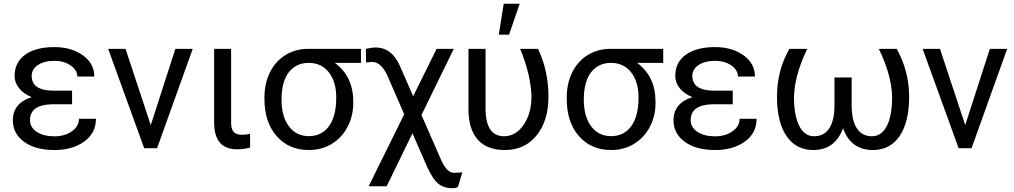

<svg xmlns="http://www.w3.org/2000/svg" viewBox="-20 -788 5394 1021"><path d="M139.6 -148.4C139.6 -203.1 177.7 -231.4 253.9 -233.4H363.3V-305.7H267.6C188.2 -305.7 148.4 -331.7 148.4 -383.8C148.4 -407.9 159.4 -427.3 181.4 -442.1C203.4 -456.9 232.6 -464.4 269 -464.4C303.9 -464.4 332.9 -456.1 356.2 -439.7C379.5 -423.3 391.1 -403.6 391.1 -380.9H481.4C481.4 -427.1 461.2 -464.8 420.7 -493.9C380.1 -523 329.6 -537.6 269 -537.6C203.3 -537.6 151.6 -524.1 114 -497.1C76.4 -470.1 57.6 -432.5 57.6 -384.3C57.6 -360.5 65.6 -338.7 81.5 -318.8C97.5 -299 119.8 -283.2 148.4 -271.5C81.7 -250 48.3 -209 48.3 -148.4C48.3 -100.6 68.5 -62.3 108.9 -33.4C149.3 -4.6 202.6 9.8 269 9.8C333.5 9.8 386.5 -5.3 428 -35.4C469.5 -65.5 490.2 -105.8 490.2 -156.2H399.9C399.9 -129.9 387.3 -107.7 362.1 -89.8C336.8 -71.9 305.8 -63 269 -63C230.6 -63 199.5 -71 175.5 -86.9C151.6 -102.9 139.6 -123.4 139.6 -148.4Z M781.7 -122.6 647.5 -528.3H555.2L746.6 0H815.4L1004.9 -528.3H912.6Z M1209 -528.3H1118.7V-137.7C1118.7 -42 1159.2 5.9 1240.2 5.9C1264 5.9 1287.3 2.8 1310.1 -3.4L1309.6 -77.1C1296.9 -73.2 1282.7 -71.3 1267.1 -71.3C1246.3 -71.3 1231.4 -76.5 1222.4 -86.9C1213.5 -97.3 1209 -112.8 1209 -133.3Z M1899.4 -453.6V-528.3H1618.2C1572.6 -528 1532.1 -516.8 1496.8 -494.6C1461.5 -472.5 1434.2 -441.7 1415 -402.3C1395.8 -363 1386.2 -318.5 1386.2 -269V-262.7C1386.2 -179.7 1407.9 -113.5 1451.2 -64.2C1494.5 -14.9 1551.6 9.8 1622.6 9.8C1668.1 9.8 1708.9 -1.3 1744.9 -23.4C1780.8 -45.6 1808.8 -75.8 1828.6 -114C1848.5 -152.3 1858.4 -194.2 1858.4 -239.7V-248C1858.4 -336.9 1825.8 -405.4 1760.7 -453.6ZM1477.1 -258.3C1477.1 -322.1 1490 -370.6 1515.9 -403.8C1541.7 -437 1577 -453.6 1621.6 -453.6C1666.8 -453.6 1702.6 -436.8 1728.8 -403.3C1755 -369.8 1768.1 -325 1768.1 -269C1768.1 -203 1755.1 -152.3 1729.2 -116.9C1703.4 -81.6 1667.8 -64 1622.6 -64C1577.6 -64 1542.2 -81.5 1516.1 -116.5C1490.1 -151.4 1477.1 -198.7 1477.1 -258.3Z M1976.6 -535.6C1964.8 -535.6 1947.9 -533.2 1925.8 -528.3L1926.3 -456.1L1959.5 -458.5C1994.3 -458.5 2023.6 -428.7 2047.4 -369.1L2129.4 -180.2L1940.4 202.6H2036.1L2173.3 -79.1L2252.4 101.6C2272.6 145.2 2292.5 174.6 2312 189.9C2331.5 205.2 2356.1 212.9 2385.7 212.9C2397.8 212.9 2407.7 210.4 2415.5 205.6L2438.5 128.4L2403.3 130.9H2390.6C2368.5 129.9 2347.5 108.6 2327.6 66.9L2221.2 -176.3L2393.1 -528.3H2301.8L2177.2 -276.4L2104.5 -441.9C2075.8 -504.4 2033.2 -535.6 1976.6 -535.6Z M2562 -528.3H2471.2V-204.6C2471.8 -134.6 2488.4 -81.4 2521 -44.9C2553.5 -8.5 2601.4 9.8 2664.6 9.8C2735.5 9.8 2791.9 -16.2 2833.7 -68.1C2875.6 -120 2896.5 -188.8 2896.5 -274.4C2896.5 -365.2 2878.1 -449.9 2841.3 -528.3H2746.1C2784.5 -434.2 2804.5 -349.6 2806.2 -274.4C2806.2 -215.2 2792.3 -165.2 2764.6 -124.5C2737 -83.8 2702.1 -63.5 2660.2 -63.5C2594.7 -63.5 2562 -113.1 2562 -212.4ZM2658.7 -768.1 2632.3 -603.5H2687L2743.7 -768.1Z M3506.8 -453.6V-528.3H3225.6C3180 -528 3139.6 -516.8 3104.2 -494.6C3068.9 -472.5 3041.7 -441.7 3022.5 -402.3C3003.3 -363 2993.7 -318.5 2993.7 -269V-262.7C2993.7 -179.7 3015.3 -113.5 3058.6 -64.2C3101.9 -14.9 3159 9.8 3230 9.8C3275.6 9.8 3316.3 -1.3 3352.3 -23.4C3388.3 -45.6 3416.2 -75.8 3436 -114C3455.9 -152.3 3465.8 -194.2 3465.8 -239.7V-248C3465.8 -336.9 3433.3 -405.4 3368.2 -453.6ZM3084.5 -258.3C3084.5 -322.1 3097.4 -370.6 3123.3 -403.8C3149.2 -437 3184.4 -453.6 3229 -453.6C3274.3 -453.6 3310 -436.8 3336.2 -403.3C3362.4 -369.8 3375.5 -325 3375.5 -269C3375.5 -203 3362.5 -152.3 3336.7 -116.9C3310.8 -81.6 3275.2 -64 3230 -64C3185.1 -64 3149.6 -81.5 3123.5 -116.5C3097.5 -151.4 3084.5 -198.7 3084.5 -258.3Z M3652.8 -148.4C3652.8 -203.1 3690.9 -231.4 3767.1 -233.4H3876.5V-305.7H3780.8C3701.3 -305.7 3661.6 -331.7 3661.6 -383.8C3661.6 -407.9 3672.6 -427.3 3694.6 -442.1C3716.6 -456.9 3745.8 -464.4 3782.2 -464.4C3817.1 -464.4 3846.1 -456.1 3869.4 -439.7C3892.7 -423.3 3904.3 -403.6 3904.3 -380.9H3994.6C3994.6 -427.1 3974.4 -464.8 3933.8 -493.9C3893.3 -523 3842.8 -537.6 3782.2 -537.6C3716.5 -537.6 3664.8 -524.1 3627.2 -497.1C3589.6 -470.1 3570.8 -432.5 3570.8 -384.3C3570.8 -360.5 3578.8 -338.7 3594.7 -318.8C3610.7 -299 3633 -283.2 3661.6 -271.5C3594.9 -250 3561.5 -209 3561.5 -148.4C3561.5 -100.6 3581.7 -62.3 3622.1 -33.4C3662.4 -4.6 3715.8 9.8 3782.2 9.8C3846.7 9.8 3899.7 -5.3 3941.2 -35.4C3982.7 -65.5 4003.4 -105.8 4003.4 -156.2H3913.1C3913.1 -129.9 3900.5 -107.7 3875.2 -89.8C3850 -71.9 3819 -63 3782.2 -63C3743.8 -63 3712.6 -71 3688.7 -86.9C3664.8 -102.9 3652.8 -123.4 3652.8 -148.4Z M4272.9 -528.3H4177.7C4133.8 -451.8 4111.8 -366.9 4111.8 -273.4C4111.8 -183.9 4128.7 -114.3 4162.4 -64.7C4196 -15.1 4243.5 9.8 4304.7 9.8C4343.4 9.8 4376.1 -0.1 4402.8 -19.8C4429.5 -39.5 4449.5 -68.4 4462.9 -106.4C4490.6 -29 4543.5 9.8 4621.6 9.8C4682.8 9.8 4730.2 -15.1 4763.9 -64.7C4797.6 -114.3 4814.5 -183.9 4814.5 -273.4C4814.5 -363.9 4792.5 -448.9 4748.5 -528.3H4653.3C4698.2 -436.2 4721.8 -351.2 4724.1 -273.4C4724.1 -207 4714.8 -155.4 4696.3 -118.7C4677.7 -81.9 4651.2 -63.5 4616.7 -63.5C4581.9 -63.5 4555.3 -77.3 4536.9 -105C4518.5 -132.6 4509.1 -173.2 4508.8 -226.6V-376H4417.5V-229C4417.5 -175 4408.3 -133.9 4389.9 -105.7C4371.5 -77.6 4344.7 -63.5 4309.6 -63.5C4275.1 -63.5 4248.5 -81.9 4230 -118.9C4211.4 -155.8 4202.1 -207.4 4202.1 -273.4C4204.4 -351.2 4228 -436.2 4272.9 -528.3Z M5112.8 -122.6 4978.5 -528.3H4886.2L5077.6 0H5146.5L5335.9 -528.3H5243.7Z"/></svg>

Font: Roboto1
Style: rg
Weight: 400
Designer: Google
Version: Version 2.137; 2017